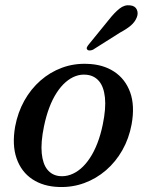

<svg xmlns="http://www.w3.org/2000/svg" viewBox="-20 -717 570 747"><path d="M318.1 -468.6Q380.1 -467.1 423.8 -438.5Q467.5 -409.9 486.4 -357.9Q505.2 -305.8 492 -233Q481.9 -178.4 456.1 -132.8Q430.3 -87.3 392.4 -54.6Q354.5 -21.9 307.9 -4.8Q261.3 12.3 209.3 10.5Q148.8 8.7 105.9 -19.7Q62.9 -48.2 44.6 -100.5Q26.3 -152.8 39 -225.1Q49.4 -280 74.7 -325.4Q100.1 -370.8 137.4 -403.5Q174.7 -436.2 220.7 -453.3Q266.7 -470.4 318.1 -468.6ZM211.4 -31.9Q233.2 -29.7 254.1 -37.2Q275 -44.6 294.2 -60.9Q313.3 -77.2 329.6 -101.9Q346 -126.6 358.8 -159.5Q371.6 -192.5 379.9 -232.8Q392.8 -295.7 388.3 -337.5Q383.9 -379.3 365.3 -401.3Q346.6 -423.4 316 -426.2Q294.5 -428.4 274.2 -420.9Q253.9 -413.5 235.2 -397.2Q216.5 -380.9 200.5 -356.2Q184.4 -331.5 171.9 -298.6Q159.4 -265.6 151.1 -225.3Q138.2 -162.6 142.4 -120.7Q146.5 -78.8 164.5 -56.9Q182.5 -35 211.4 -31.9ZM403.6 -640.3Q425.4 -668 445.1 -683.6Q464.7 -699.2 486.8 -696.1Q506 -693.9 512.4 -679.6Q518.7 -665.3 512.1 -649.2Q505 -631.3 488.9 -617.6Q472.8 -603.9 447.2 -590.3L341.5 -523.5Q335.3 -520.8 328.9 -520.6Q322.5 -520.3 319.6 -524.1Q315.7 -528.5 318.6 -534Q321.4 -539.5 326.1 -545Z"/></svg>

Font: Fraunces
Style: Italic
Weight: 900
Italic angle: -16°
Version: Version 1.000;[0bf87f6ff]